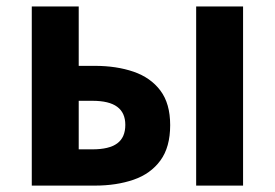

<svg xmlns="http://www.w3.org/2000/svg" viewBox="-20 -580 859 600"><path d="M79.3 0V-559.8H226V-374.2H276.5Q344 -374.2 397.4 -355.9Q450.7 -337.6 481.2 -297Q511.8 -256.4 511.8 -189Q511.8 -120 481.2 -78.4Q450.7 -36.8 397.4 -18.4Q344 0 276.5 0ZM226 -113.3H268.7Q321.1 -113.3 346.3 -131.9Q371.6 -150.5 371.6 -189.8Q371.6 -227.5 346.3 -246.2Q321.1 -265 268.7 -265H226ZM593 0V-559.8H739.6V0Z"/></svg>

Font: Noto Sans TC
Style: Regular
Weight: 100
Designer: Ryoko NISHIZUKA 西塚涼子 (kana, bopomofo & ideographs); Paul D. Hunt (Latin, Greek & Cyrillic); Sandoll Communications 산돌커뮤니
Foundry: Adobe
Version: Version 2.004;hotconv 1.0.118;makeotfexe 2.5.65603